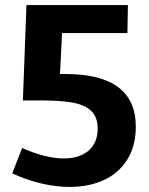

<svg xmlns="http://www.w3.org/2000/svg" viewBox="-20 -724 587 755"><path d="M237 -433Q514 -433 514 -226Q514 -150 480.5 -96.5Q447 -43 388.5 -16Q330 11 254 11Q146 11 28 -42L67 -142Q159 -101 232 -101Q292 -101 328 -131.5Q364 -162 364 -218Q364 -264 338.5 -288Q313 -312 265.5 -320.5Q218 -329 141 -329H70L84 -704H483L481 -594H224L216 -433Z"/></svg>

Font: Bitter Pro
Style: Bold
Weight: 700
Designer: Sol Matas, and Bitter project Authors
Foundry: Sol Matas
Version: Version 1.010